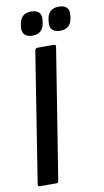

<svg xmlns="http://www.w3.org/2000/svg" viewBox="-93 -875 496 919"><g transform="rotate(-10 155.0 -415.5)"><path d="M25 0Q13 0 15 -11L115 -644Q118 -655 127 -655H207Q218 -655 216 -644L115 -11Q114 0 104 0ZM249 -716Q224 -716 211 -729Q198 -742 202 -768L203 -780Q211 -831 262 -831Q288 -831 300.5 -818Q313 -805 309 -780L308 -768Q300 -716 249 -716ZM114 -716Q89 -716 76.5 -729Q64 -742 67 -768L69 -780Q77 -831 127 -831Q153 -831 165.5 -818Q178 -805 174 -780L173 -768Q165 -716 114 -716Z"/></g></svg>

Font: Sofia Sans Extra Condensed
Style: Bold Italic
Weight: 700
Italic angle: -9°
Designer: Botio Nikoltchev, Ani Petrova
Foundry: lettersoup
Version: Version 4.101